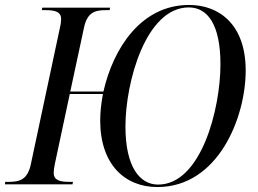

<svg xmlns="http://www.w3.org/2000/svg" viewBox="-41 -745 1041 776"><path d="M595 11C841 11 952 -270 952 -460C952 -646 845 -725 723 -725C530 -725 417 -551 377 -375H243L298 -631C311 -695 342 -704 387 -704H402L404 -714H130L128 -704H142C181 -704 206 -698 206 -668C206 -661 205 -648 201 -632L84 -83C71 -19 39 -10 -5 -10H-20L-21 0H252L254 -10H240C201 -10 176 -16 176 -47C176 -55 178 -70 181 -84L241 -365H375C368 -328 364 -292 364 -258C364 -80 464 11 595 11ZM598 1C524 1 466 -70 466 -234C466 -412 548 -715 722 -715C798 -715 850 -646 850 -485C850 -305 772 1 598 1Z"/></svg>

Font: Noto Serif Display SemiCondensed
Style: Italic
Weight: 400
Width: 4
Italic angle: -12°
Designer: Monotype Design Team
Foundry: Monotype Imaging Inc.
Version: Version 2.009